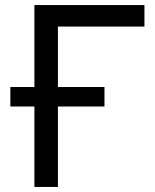

<svg xmlns="http://www.w3.org/2000/svg" viewBox="-20 -739 611 759"><path d="M116 0V-318H21V-395H116V-719H551V-634H209V-395H393V-318H209V0Z"/></svg>

Font: Nunitoga
Style: Medium
Weight: 500
Designer: Vernon Adams
Foundry: Vernon Adams
Version: Version 1.0